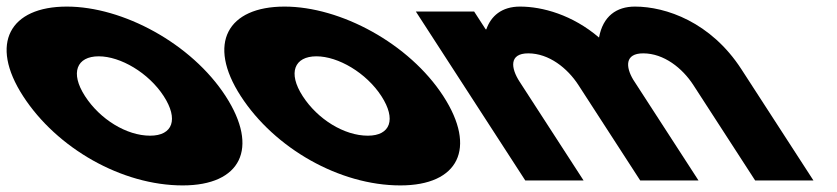

<svg xmlns="http://www.w3.org/2000/svg" viewBox="-213 -548 2540 583"><path d="M-142.8 -256C-40.5 -98 156.7 15 341.7 15C518.7 15 574.5 -98 472.2 -256C368.5 -416 160 -528 -10 -528C-183 -528 -246.5 -416 -142.8 -256ZM45.2 -256C-0.8 -327 19.8 -377 86.8 -377C152.8 -377 238.2 -327 284.2 -256C329.5 -186 311.9 -136 242.9 -136C170.9 -136 90.5 -186 45.2 -256Z M518.2 -256C620.5 -98 817.7 15 1002.7 15C1179.7 15 1235.5 -98 1133.2 -256C1029.5 -416 821 -528 651 -528C478 -528 414.5 -416 518.2 -256ZM706.2 -256C660.2 -327 680.8 -377 747.8 -377C813.8 -377 899.2 -327 945.2 -256C990.5 -186 972.9 -136 903.9 -136C831.9 -136 751.5 -186 706.2 -256Z M1382 0H1559L1364.7 -300C1338.1 -341 1332 -386 1391 -386C1454 -386 1510.1 -341 1543.2 -290L1731 0H1908L1709.8 -306C1686.5 -345 1684 -386 1740 -386C1803 -386 1859.1 -341 1892.2 -290L2080 0H2257L2038.1 -338C1945.4 -481 1809 -528 1715 -528C1659 -528 1617.8 -499 1605.9 -434C1525.2 -503 1434 -528 1366 -528C1310 -528 1277.8 -499 1263.7 -459H1261.7L1226.7 -513H1049.7Z"/></svg>

Font: Hussar
Style: BdOpOblSeven
Weight: 700
Foundry: Cannot Into Space Fonts
Version: Version 2.00